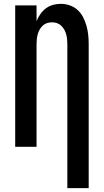

<svg xmlns="http://www.w3.org/2000/svg" viewBox="-20 -763 540 998"><path d="M330 215V-535Q330 -548 328.5 -561Q327 -574 323.5 -586.5Q320 -599 313.5 -610Q307 -621 297.5 -630Q288 -639 275.5 -643Q263 -647 250 -647Q237 -647 224.5 -643Q212 -639 202.5 -630Q193 -621 186.5 -610Q180 -599 176.5 -586.5Q173 -574 171.5 -561Q170 -548 170 -535V0H59V-735H170V-653Q178 -673 190 -690Q202 -707 218.5 -719.5Q235 -732 255 -737.5Q275 -743 296 -743Q320 -743 343 -735Q366 -727 383.5 -711Q401 -695 412 -673.5Q423 -652 429.5 -629Q436 -606 438.5 -582.5Q441 -559 441 -535V215Z"/></svg>

Font: Iosevka Curly
Style: Bold
Weight: 700
Monospace: yes
Designer: Belleve Invis
Foundry: Belleve Invis
Version: Version 22.1.2; ttfautohint (v1.8.4)